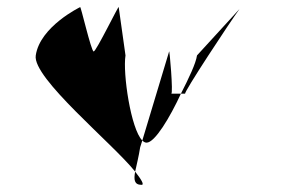

<svg xmlns="http://www.w3.org/2000/svg" viewBox="-20 -558 802 537"><path d="M80 -403C70 -340 295 -157 358 -78C362 -97 368 -120 372 -146L378 -165C346 -197 323 -353 331 -403L312 -538C313 -546 249 -414 242 -414C235 -414 205 -546 204 -538C204 -538 92 -484 80 -403ZM358 -78C354 -56 355 -41 376 -41C384 -41 376 -55 358 -78ZM378 -165C382 -161 386 -159 390 -159C413 -159 455 -229 486 -296H459C465 -296 454 -422 453 -414ZM486 -296H498C491 -296 625 -499 650 -533L531 -403C528 -381 508 -339 486 -296ZM650 -533 654 -538C654 -538 653 -537 650 -533Z"/></svg>

Font: Ampere
Style: SCSuCndIta
Weight: 400
Version: Version 1